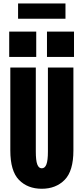

<svg xmlns="http://www.w3.org/2000/svg" viewBox="-20 -1096 490 1126"><path d="M225 11Q142 11 91.2 -41Q40.5 -93 40.5 -213.5V-700H190V-207.5Q190 -155 198.5 -132Q207 -109 225 -109Q243.5 -109 252.2 -132Q261 -155 261 -207.5V-700H410.5V-213.5Q410.5 -93 359 -41Q307.5 11 225 11ZM34 -910.5H192.5V-762H34ZM255.5 -910.5H414V-762H255.5ZM86 -986V-1075.5H364V-986Z"/></svg>

Font: Trispace Condensed
Style: Bold
Weight: 700
Width: 3
Designer: Tyler Finck
Foundry: Etcetera Type Company
Version: Version 1.210; ttfautohint (v1.8.3)